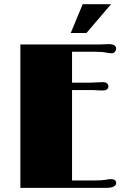

<svg xmlns="http://www.w3.org/2000/svg" viewBox="-20 -905 624 925"><path d="M514.6 -42Q539.6 -42 539.6 -22.5Q539.6 -13.7 528.8 -6.8Q518.1 0 491.7 0H78.1V-690.9Q270.5 -690.9 462.9 -690.9L502.9 -692.4Q539.6 -692.4 539.6 -670.9Q539.6 -662.6 533.4 -655.5Q527.3 -648.4 519.5 -648.4Q506.8 -648.4 492.7 -651.4Q471.7 -655.8 435.1 -655.8H327.1V-506.8H416Q416 -506.8 476.1 -509.3Q486.8 -509.3 494.4 -504.2Q502 -499 502 -489.7Q502 -469.2 474.6 -469.2L453.6 -469.7Q437.5 -471.2 426.8 -471.2H327.1V-35.6H435.1Q471.2 -35.6 486.3 -38.6Q504.4 -42 514.6 -42ZM378.4 -884.8H515.1L396.5 -746.1H320.8Z"/></svg>

Font: Limelight
Style: Regular
Weight: 400
Designer: Nicole Fally
Foundry: Nicole Fally
Version: Version 1.002